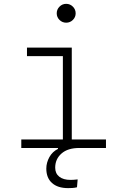

<svg xmlns="http://www.w3.org/2000/svg" viewBox="-20 -763 626 990"><path d="M331.1 207Q277.8 207 248.3 180.7Q218.8 154.3 218.8 106.4Q218.8 75.7 234.6 47.1Q250.5 18.6 278.8 4.9V0H89.8V-43.9H304.2V-473.6H119.1V-517.6H350.1V-43.9H526.4V0H388.7Q329.6 0 297.1 28.6Q264.6 57.1 264.6 101.6Q264.6 131.3 285.4 147.9Q306.2 164.6 343.8 164.6Q358.4 164.6 380.4 162.1L377 202.6Q365.2 205.6 353 206.3Q340.8 207 331.1 207ZM321.3 -646Q301.3 -646 286.9 -660.2Q272.5 -674.3 272.5 -694.3Q272.5 -714.4 286.9 -728.8Q301.3 -743.2 321.3 -743.2Q341.3 -743.2 355.7 -728.8Q370.1 -714.4 370.1 -694.3Q370.1 -674.3 355.7 -660.2Q341.3 -646 321.3 -646Z"/></svg>

Font: Cascadia Code ExtraLight
Style: Regular
Weight: 200
Monospace: yes
Designer: Aaron Bell
Foundry: Saja Typeworks
Version: Version 2407.024; ttfautohint (v1.8.4)